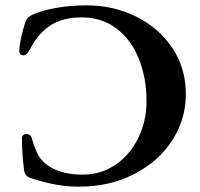

<svg xmlns="http://www.w3.org/2000/svg" viewBox="-20 -684 749 718"><path d="M675 -331Q675 -238 624 -159Q573 -80 481.5 -33Q390 14 276 14Q229 14 186.5 6Q144 -2 95 -18Q73 -25 70 -48Q62 -112 62 -166Q61 -174 66.5 -178.5Q72 -183 79 -183Q86 -183 91.5 -179Q97 -175 99 -167Q109 -132 119.5 -110.5Q130 -89 149 -73Q199 -31 289 -31Q359 -31 413.5 -69Q468 -107 498 -170Q528 -233 528 -305Q528 -392 499.5 -463.5Q471 -535 416 -577Q361 -619 286 -619Q214 -619 167 -588Q120 -557 88 -492Q84 -485 78.5 -481Q73 -477 67 -477Q61 -477 56.5 -481Q52 -485 52 -493Q52 -510 58.5 -541Q65 -572 75 -602Q80 -614 86 -619.5Q92 -625 104 -630Q141 -646 193 -655Q245 -664 304 -664Q404 -664 489 -622Q574 -580 624.5 -504.5Q675 -429 675 -331Z"/></svg>

Font: EB Garamond SemiBold
Style: Regular
Weight: 600
Designer: Georg Duffner and Octavio Pardo
Foundry: Georg Duffner
Version: Version 1.000